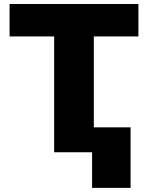

<svg xmlns="http://www.w3.org/2000/svg" viewBox="-20 -747 726 942"><path d="M27 -568.2V-727.3H659.1V-568.2H440.3V-122.2H620.7V174.7H431.8V0H245.7V-568.2Z"/></svg>

Font: Karasuma Gothic
Style: Black
Weight: 900
Designer: Rasmus Andersson / Ryoko Nishizuka
Foundry: Genbu
Version: Version 1.00